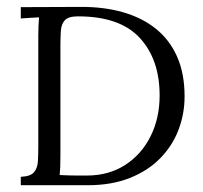

<svg xmlns="http://www.w3.org/2000/svg" viewBox="-20 -547 600 567"><path d="M41.4 -24.9Q69.7 -26 80.1 -38Q90.6 -49.9 91.9 -70.2Q93.1 -90.6 93.1 -117V-441.5Q93.1 -456.9 93.7 -470.7Q94.2 -484.4 95.3 -495.8Q81.8 -495.4 68.4 -494.3Q55 -493.2 41.4 -492.5V-525.9L218.6 -526.6Q286.4 -527 342.7 -511Q399 -495 439.9 -462.4Q480.7 -429.8 502.9 -379.9Q525.1 -330 525.1 -262.2Q525.1 -210.5 507 -163.2Q488.8 -115.9 452.7 -79.2Q416.6 -42.5 363 -21.3Q309.5 0 238.7 0H41.4ZM158.4 -88.7Q158.4 -68.6 157.9 -54.1Q157.3 -39.6 156.2 -30.1Q186.3 -28.6 209.2 -28.6Q232.1 -28.6 236.5 -28.6Q301.1 -28.6 349.5 -59.8Q397.9 -90.9 424.6 -144.5Q451.4 -198 451.4 -265.1Q451.4 -371.5 392.7 -435.1Q334.1 -498.7 210.1 -498.7Q182.3 -498.7 171.6 -487.3Q161 -476 159.7 -455.6Q158.4 -435.3 158.4 -408.5Z"/></svg>

Font: Parastoo
Style: Regular
Weight: 400
Foundry: Saber Rastikerdar (saber.rastikerdar@gmail.com)
Version: Version 3.000